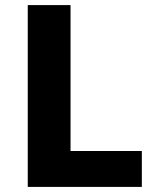

<svg xmlns="http://www.w3.org/2000/svg" viewBox="-20 -734 644 754"><path d="M89 -714H257V-141H537V0H89Z"/></svg>

Font: Nebula Sans Bold
Style: Regular
Weight: 700
Designer: Paul D. Hunt for Adobe (as Source Sans)
Foundry: Nebula Entertainment & Broadcasting LLC
Version: Version 1.010